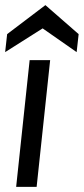

<svg xmlns="http://www.w3.org/2000/svg" viewBox="-24 -730 327 750"><path d="M39.1 0 91.8 -495.1H171.9L119.1 0ZM142.6 -619.1 -3.9 -526.4 3.9 -596.7 153.3 -710 283.2 -596.7 275.4 -526.4Z"/></svg>

Font: Puritan
Style: Italic
Weight: 400
Version: 2.0a